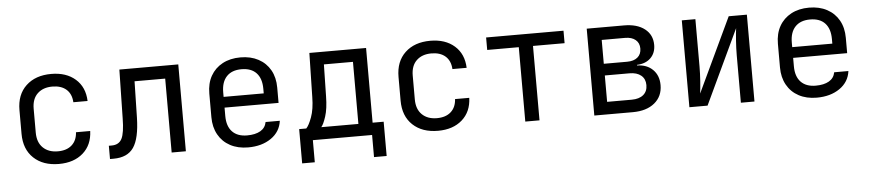

<svg xmlns="http://www.w3.org/2000/svg" viewBox="-42 -816 5484 1211"><g transform="rotate(-5 2700.0 -210.0)"><path d="M302 10Q202 10 142.5 -46Q83 -102 83 -200V-350Q83 -448 142.5 -504Q202 -560 302 -560Q397 -560 455 -509Q513 -458 516 -370H426Q423 -423 390.5 -451.5Q358 -480 302 -480Q243 -480 208 -446.5Q173 -413 173 -351V-200Q173 -138 208 -104Q243 -70 302 -70Q358 -70 390.5 -99Q423 -128 426 -180H516Q513 -92 455 -41Q397 10 302 10Z M625 7V-77H643Q689 -77 707.5 -113Q726 -149 727 -242L733 -550H1106V0H1016V-468H822L817 -238Q814 -107 775 -50Q736 7 648 7Z M1500 10Q1435 10 1386.5 -16Q1338 -42 1311.5 -89.5Q1285 -137 1285 -200V-350Q1285 -414 1311.5 -461Q1338 -508 1386.5 -534Q1435 -560 1500 -560Q1565 -560 1613.5 -534Q1662 -508 1688.5 -461Q1715 -414 1715 -350V-253H1373V-200Q1373 -135 1406 -100.5Q1439 -66 1500 -66Q1552 -66 1584 -84.5Q1616 -103 1623 -140H1713Q1704 -71 1645.5 -30.5Q1587 10 1500 10ZM1373 -321H1627V-350Q1627 -415 1594.5 -450Q1562 -485 1500 -485Q1439 -485 1406 -450Q1373 -415 1373 -350Z M1830 140V-77H1875Q1892 -94 1910.5 -144Q1929 -194 1930 -271L1936 -550H2295V-77H2365V140H2285V0H1910V140ZM1970 -77H2205V-470H2021L2017 -269Q2016 -190 2000 -141Q1984 -92 1970 -77Z M2702 10Q2602 10 2542.5 -46Q2483 -102 2483 -200V-350Q2483 -448 2542.5 -504Q2602 -560 2702 -560Q2797 -560 2855 -509Q2913 -458 2916 -370H2826Q2823 -423 2790.5 -451.5Q2758 -480 2702 -480Q2643 -480 2608 -446.5Q2573 -413 2573 -351V-200Q2573 -138 2608 -104Q2643 -70 2702 -70Q2758 -70 2790.5 -99Q2823 -128 2826 -180H2916Q2913 -92 2855 -41Q2797 10 2702 10Z M3255 0V-471H3055V-550H3545V-471H3345V0Z M3692 0V-550H3928Q4011 -550 4059 -512.5Q4107 -475 4107 -411Q4107 -360 4075 -328.5Q4043 -297 3988 -295V-291Q4050 -290 4087.5 -253Q4125 -216 4125 -155Q4125 -84 4074 -42Q4023 0 3936 0ZM3780 -320H3928Q3970 -320 3994 -340Q4018 -360 4018 -396Q4018 -431 3994 -451Q3970 -471 3928 -471H3780ZM3780 -79H3936Q3983 -79 4009.5 -101Q4036 -123 4036 -163Q4036 -202 4009.5 -224Q3983 -246 3936 -246H3780Z M4294 0V-550H4380V-250Q4380 -207 4376.5 -158Q4373 -109 4369 -80L4591 -550H4706V0H4620V-300Q4620 -344 4623.5 -393Q4627 -442 4631 -471L4409 0Z M5100 10Q5035 10 4986.5 -16Q4938 -42 4911.5 -89.5Q4885 -137 4885 -200V-350Q4885 -414 4911.5 -461Q4938 -508 4986.5 -534Q5035 -560 5100 -560Q5165 -560 5213.5 -534Q5262 -508 5288.5 -461Q5315 -414 5315 -350V-253H4973V-200Q4973 -135 5006 -100.5Q5039 -66 5100 -66Q5152 -66 5184 -84.5Q5216 -103 5223 -140H5313Q5304 -71 5245.5 -30.5Q5187 10 5100 10ZM4973 -321H5227V-350Q5227 -415 5194.5 -450Q5162 -485 5100 -485Q5039 -485 5006 -450Q4973 -415 4973 -350Z"/></g></svg>

Font: Liga JetBrainsMono Nerd Font
Style: Regular
Weight: 400
Designer: Philipp Nurullin, Konstantin Bulenkov
Foundry: JetBrains
Version: Version 2.225; ttfautohint (v1.8.3)